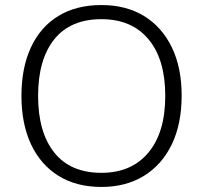

<svg xmlns="http://www.w3.org/2000/svg" viewBox="-20 -733 805 761"><path d="M65 -353Q65 -464 102.5 -545Q140 -626 211 -669.5Q282 -713 382 -713Q480 -713 551 -669.5Q622 -626 661 -545.5Q700 -465 700 -354Q700 -242 661 -161Q622 -80 550.5 -36Q479 8 382 8Q283 8 212 -36Q141 -80 103 -161Q65 -242 65 -353ZM131 -353Q131 -209 195 -128.5Q259 -48 382 -48Q501 -48 568 -128Q635 -208 635 -353Q635 -498 568.5 -577.5Q502 -657 382 -657Q259 -657 195 -577Q131 -497 131 -353Z"/></svg>

Font: Mulish Light
Style: Regular
Weight: 300
Designer: Vernon Adams
Foundry: Vernon Adams
Version: Version 3.603; ttfautohint (v1.8.3)